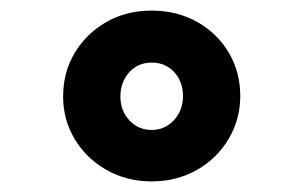

<svg xmlns="http://www.w3.org/2000/svg" viewBox="-20 -735 572 362"><path d="M266 -393Q219 -393 181 -414.5Q143 -436 121 -472.5Q99 -509 99 -553Q99 -599 121 -635.5Q143 -672 180.5 -693.5Q218 -715 266 -715Q314 -715 352 -693.5Q390 -672 411.5 -635.5Q433 -599 433 -554Q433 -510 411 -473Q389 -436 351 -414.5Q313 -393 266 -393ZM266 -490Q291 -490 308 -508.5Q325 -527 325 -554Q325 -581 308.5 -599Q292 -617 266 -617Q240 -617 223.5 -598.5Q207 -580 207 -553Q207 -526 224 -508Q241 -490 266 -490Z"/></svg>

Font: Readex Pro
Style: Bold
Weight: 700
Designer: Bonnie Shaver-Troup, Thomas Jockin
Foundry: Lexend
Version: Version 1.203; ttfautohint (v1.8.3)